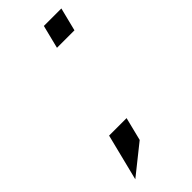

<svg xmlns="http://www.w3.org/2000/svg" viewBox="-198 -532 647 647"><g transform="rotate(-45 126.0 -208.5)"><path d="M62.5 -83.3H145.8L125 0L20.8 83.3ZM230.8 -416.7H147.5L168.3 -500H251.7Z"/></g></svg>

Font: Yulong
Style: Italic
Weight: 400
Italic angle: -14.25°
Designer: GGBotNet
Foundry: f0n7.com
Version: 1.00